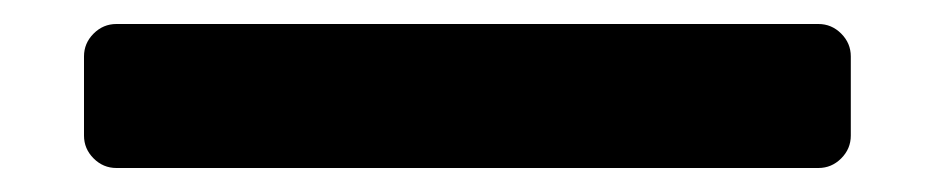

<svg xmlns="http://www.w3.org/2000/svg" viewBox="-20 -80 779 160"><path d="M50 33V-33Q50 -44 58 -52Q66 -60 77 -60H662Q673 -60 681 -52Q689 -44 689 -33V33Q689 44 681 52Q673 60 662 60H77Q66 60 58 52Q50 44 50 33Z"/></svg>

Font: Hezaedrus Medium
Style: Regular
Weight: 500
Designer: Hubert & Fischer
Foundry: Hubert & Fischer
Version: Version 1.10;September 3, 2019;FontCreator 11.5.0.2425 64-bi